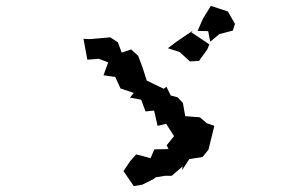

<svg xmlns="http://www.w3.org/2000/svg" viewBox="-20 -705 1040 653"><path d="M695 -563 726 -589 772 -601 779 -624 755 -666 697 -685 670 -641 652 -600 688 -599ZM264 -573 277 -502 316 -505 348 -493 332 -449 372 -443 390 -404 435 -389 422 -373 460 -366 475 -326 504 -329 516 -277 545 -284 572 -242 547 -211 553 -198 505 -197 492 -167 443 -180 422 -156 400 -123 435 -72 464 -77 504 -97 509 -102 541 -107H564L601 -139L599 -126L624 -164L669 -171L689 -196L709 -277L683 -286L660 -306L610 -310L602 -355L584 -374L561 -380L546 -410L537 -403L479 -431L465 -475L450 -515L426 -537L394 -526L381 -561L355 -578L286 -572ZM551 -541 591 -528 626 -496 657 -498 685 -537 692 -554 631 -595 636 -601 580 -563Z"/></svg>

Font: チョークS
Style: Regular
Weight: 400
Designer: [Stick] Fontworks Inc.
Foundry: [Stick] Fontworks Inc.
Version: Version 1.200;FEAKit 1.0